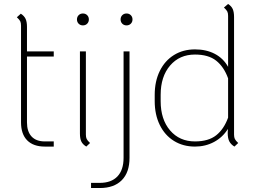

<svg xmlns="http://www.w3.org/2000/svg" viewBox="-20 -729 1291 968"><path d="M116 -444V-112Q116 -66 139 -41Q162 -16 206 -16H251V10H206Q148 10 117 -21.5Q86 -53 86 -112V-600Q86 -614 82 -622Q78 -630 65 -642L85 -660Q102 -649 109 -634Q116 -619 116 -594V-470H251V-444Z M368 -631Q368 -644 376.5 -652.5Q385 -661 398 -661Q411 -661 419.5 -652.5Q428 -644 428 -631Q428 -618 419.5 -609.5Q411 -601 398 -601Q385 -601 376.5 -609.5Q368 -618 368 -631ZM383 -56V-470H413V-50Q413 -37 417 -28.5Q421 -20 434 -8L415 10Q397 -1 390 -15.5Q383 -30 383 -56Z M588 -631Q588 -644 596.5 -652.5Q605 -661 618 -661Q631 -661 639.5 -652.5Q648 -644 648 -631Q648 -618 639.5 -609.5Q631 -601 618 -601Q605 -601 596.5 -609.5Q588 -618 588 -631ZM439 193H483Q541 193 572 160.5Q603 128 603 67V-470H633V67Q633 140 594 179.5Q555 219 483 219H439Z M1181 -8 1162 10Q1145 0 1136.5 -15.5Q1128 -31 1128 -59Q1128 -72 1129 -79Q1103 -37 1059.5 -13.5Q1016 10 963 10Q903 10 857 -18.5Q811 -47 785.5 -99Q760 -151 760 -219V-251Q760 -319 785.5 -371Q811 -423 857 -451.5Q903 -480 963 -480Q1020 -480 1063 -457.5Q1106 -435 1130 -392V-649Q1130 -663 1126 -671Q1122 -679 1109 -691L1130 -709Q1147 -698 1153.5 -683Q1160 -668 1160 -643V-50Q1160 -37 1164 -28.5Q1168 -20 1181 -8ZM1130 -136V-334Q1109 -392 1070 -423Q1031 -454 963 -454Q885 -454 837.5 -398.5Q790 -343 790 -251V-219Q790 -127 837.5 -71.5Q885 -16 963 -16Q1031 -16 1070 -47Q1109 -78 1130 -136Z"/></svg>

Font: KoHo ExtraLight
Style: Regular
Weight: 275
Version: Version 1.000; ttfautohint (v1.6)